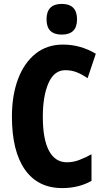

<svg xmlns="http://www.w3.org/2000/svg" viewBox="-20 -952 534 982"><path d="M314 -593Q257 -593 228 -527Q199 -461 199 -355Q199 -240 230.5 -181Q262 -122 322 -122Q355 -122 386 -134Q417 -146 448 -163V-27Q383 10 298 10Q174 10 107.5 -84.5Q41 -179 41 -356Q41 -464 72 -547Q103 -630 161.5 -677Q220 -724 302 -724Q392 -724 470 -677L428 -552Q401 -571 373.5 -582Q346 -593 314 -593ZM296 -932Q374 -932 374 -853Q374 -775 296 -775Q218 -775 218 -853Q218 -932 296 -932Z"/></svg>

Font: Noto Sans Arabic ExtCond ExtBd
Style: Regular
Weight: 800
Width: 2
Designer: Monotype Design Team, Nadine Chahine, Nizar Qandah and Khaled Hosny
Foundry: Monotype Imaging Inc.
Version: Version 2.012; ttfautohint (v1.8.4.7-5d5b)